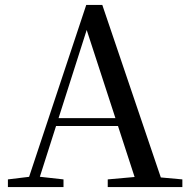

<svg xmlns="http://www.w3.org/2000/svg" viewBox="-20 -757 766 777"><path d="M12 0V-31L111 -43H129L237 -31V0ZM84 0 329 -737H394L644 0H538L320 -669H341L337 -655L128 0ZM193 -247 197 -279H505L510 -247ZM416 0V-31L550 -43H586L718 -31V0Z"/></svg>

Font: Noto Serif KR ExtraLight Medium
Style: Regular
Weight: 500
Version: Version 2.002-H1;hotconv 1.1.0;makeotfexe 2.6.0